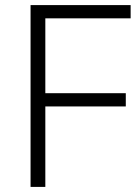

<svg xmlns="http://www.w3.org/2000/svg" viewBox="-20 -734 546 754"><path d="M158 0H100V-714H493V-662H158V-368H474V-316H158Z"/></svg>

Font: Noto Sans Light
Style: Regular
Weight: 300
Designer: Monotype Design Team
Foundry: Monotype Imaging Inc.
Version: Version 2.007